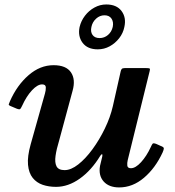

<svg xmlns="http://www.w3.org/2000/svg" viewBox="-20 -825 784 860"><path d="M426 -654.5Q404.5 -654.5 394.5 -668.5Q384.5 -682.5 389.5 -704.5Q394 -726.5 410.5 -741.5Q427 -756.5 448 -756.5Q469.5 -756.5 479.5 -741.5Q489.5 -726.5 485 -704.5Q480 -682.5 463.8 -668.5Q447.5 -654.5 426 -654.5ZM418 -604Q446.5 -604 471.2 -617.5Q496 -631 513.8 -653.8Q531.5 -676.5 537 -704Q546.5 -746 524.5 -775.5Q502.5 -805 456 -805Q428 -805 403 -791.2Q378 -777.5 360.5 -754.5Q343 -731.5 336.5 -704Q328 -662.5 350 -633.2Q372 -604 418 -604ZM25 -372.5Q20.5 -362 19.2 -357.8Q18 -353.5 29.5 -349L55.5 -338Q67.5 -333.5 70.8 -337Q74 -340.5 79 -351Q98.5 -394 123.2 -420.5Q148 -447 168.5 -447Q185 -447 185.2 -433.5Q185.5 -420 181.5 -406.5L117.5 -179Q102 -123.5 105.5 -86.8Q109 -50 126.5 -28.2Q144 -6.5 171.2 2.8Q198.5 12 231 12Q285.5 12 337.5 -25Q389.5 -62 429 -127Q434 -134.5 437 -134Q440 -133.5 438 -123.5L428 -82Q420.5 -39 444.2 -12.2Q468 14.5 514 14.5Q574 14.5 625 -28.8Q676 -72 708.5 -142.5Q714 -155 713.8 -160.8Q713.5 -166.5 699.5 -171.5L679.5 -180.5Q667 -185 663.8 -181.5Q660.5 -178 655.5 -166.5Q636.5 -125.5 611.8 -98.5Q587 -71.5 566.5 -71.5Q551.5 -71.5 550.2 -83.2Q549 -95 552 -107.5L650.5 -507Q653 -516.5 650.2 -518.2Q647.5 -520 635.5 -520H538.5Q529 -520 525.5 -516.2Q522 -512.5 520.5 -505L485.5 -349.5Q474 -299.5 449.5 -249Q425 -198.5 394 -156.2Q363 -114 330.5 -88.5Q298 -63 269.5 -63Q242 -63 233.2 -80Q224.5 -97 228.8 -127Q233 -157 245 -196L305 -418Q319.5 -469 297.8 -501Q276 -533 220 -533Q159.5 -533 108 -488.2Q56.5 -443.5 25 -372.5Z"/></svg>

Font: Besley SemiBold
Style: Italic
Weight: 600
Italic angle: -13°
Designer: Owen Earl
Foundry: indestructible type*
Version: Version 2.001